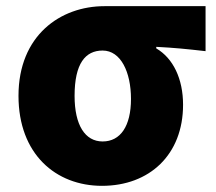

<svg xmlns="http://www.w3.org/2000/svg" viewBox="-20 -589 700 623"><path d="M311 14C465 14 574 -87 574 -249C574 -333 542 -400 487 -432V-437C546 -434 585 -430 647 -423V-569H319C176 -569 40 -474 40 -278C40 -89 161 14 311 14ZM313 -130C256 -130 222 -183 222 -278C222 -383 257 -425 313 -425C372 -425 405 -355 405 -268C405 -180 371 -130 313 -130Z"/></svg>

Font: Noto Sans CJK KR Black
Style: Regular
Weight: 900
Designer: Ryoko NISHIZUKA (kana & ideographs); Paul D. Hunt (Latin, Greek & Cyrillic); Wenlong ZHANG (bopomofo); Sandoll Communica
Foundry: Adobe Systems Incorporated
Version: Version 1.004;PS 1.004;hotconv 1.0.82;makeotf.lib2.5.63406